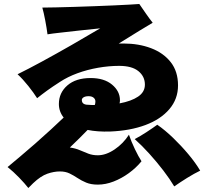

<svg xmlns="http://www.w3.org/2000/svg" viewBox="-20 -854 1040 962"><path d="M122 88Q104 65 75.5 35.5Q47 6 18 -17Q42 -37 79 -68Q116 -99 157 -135Q198 -171 235.5 -205.5Q273 -240 299 -265Q275 -295 275 -333Q275 -389 317.5 -426Q360 -463 434 -463Q502 -463 541.5 -430Q581 -397 581 -352Q581 -348 580.5 -344Q580 -340 579 -336Q638 -347 672 -370Q706 -393 706 -430Q706 -471 673.5 -497.5Q641 -524 577 -524Q526 -524 471.5 -514.5Q417 -505 368 -487Q319 -469 281 -444Q242 -419 216.5 -400.5Q191 -382 166 -362Q149 -389 122 -423Q95 -457 68 -482Q121 -508 191 -546Q261 -584 337 -627.5Q413 -671 482 -712Q429 -707 377 -701Q325 -695 283.5 -690.5Q242 -686 218 -682Q214 -713 206.5 -752.5Q199 -792 192 -816Q218 -816 259.5 -817Q301 -818 351.5 -819.5Q402 -821 453.5 -823Q505 -825 551.5 -827Q598 -829 631.5 -831Q665 -833 678 -834Q689 -818 709 -789Q729 -760 745 -740Q724 -728 678.5 -700Q633 -672 575 -636H599Q675 -636 737 -612.5Q799 -589 835.5 -542.5Q872 -496 872 -426Q872 -358 828.5 -307Q785 -256 708.5 -227.5Q632 -199 532 -195Q500 -194 472 -196Q444 -198 419 -203Q401 -184 378 -161.5Q355 -139 330 -115Q358 -111 380 -101.5Q402 -92 423 -84Q444 -76 470 -76Q511 -76 554.5 -105.5Q598 -135 626 -179Q638 -144 656 -106.5Q674 -69 689 -46Q662 -13 625.5 13.5Q589 40 549 55.5Q509 71 470 71Q436 71 412 61Q388 51 368.5 38Q349 25 328.5 15Q308 5 280 5Q250 5 217 16.5Q184 28 146 64Q130 79 122 88ZM853 80Q831 43 798.5 0.5Q766 -42 728.5 -83.5Q691 -125 655 -157Q682 -171 715.5 -193Q749 -215 768 -229Q807 -202 847.5 -163Q888 -124 924 -81Q960 -38 983 1Q952 16 917.5 37.5Q883 59 853 80ZM455 -328Q458 -336 458 -346Q458 -357 449 -364.5Q440 -372 424 -372Q408 -372 399 -366.5Q390 -361 390 -353Q390 -329 422 -329Q430 -328 438.5 -328Q447 -328 455 -328Z"/></svg>

Font: Zen Kaku Gothic Antique Black
Style: Regular
Weight: 900
Designer: Yoshimichi Ohira
Foundry: Positype
Version: Version 1.001